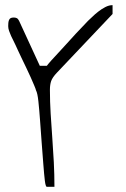

<svg xmlns="http://www.w3.org/2000/svg" viewBox="-20 -722 487 742"><path d="M11.7 -621.1Q11.7 -627.9 12.2 -633.3Q12.7 -638.7 14.6 -644Q16.6 -649.4 21 -651.9Q25.4 -654.3 33.2 -654.3Q40 -654.3 44.9 -651.9Q49.8 -649.4 53.7 -641.6L133.8 -467.8H161.1Q166 -474.6 178.2 -488.3Q190.4 -502 206.5 -519Q222.7 -536.1 239.7 -555.2Q256.8 -574.2 272.5 -591.3Q288.1 -608.4 301.3 -621.6Q314.5 -634.8 320.3 -641.6Q326.2 -646.5 336.4 -656.7Q346.7 -667 359.9 -677.2Q373 -687.5 387.2 -694.8Q401.4 -702.1 415 -702.1V-668L200.2 -441.4Q182.6 -422.9 177.7 -408.7Q172.9 -394.5 172.9 -375Q172.9 -329.1 175.8 -282.2Q178.7 -235.4 182.1 -188.5Q185.5 -141.6 188 -94.7Q190.4 -47.9 190.4 0H161.1Q156.2 0 153.3 -23.9Q150.4 -47.9 147.5 -86.4Q144.5 -125 141.1 -169.9Q137.7 -214.8 134.8 -256.3Q131.8 -297.9 128.4 -330.1Q125 -362.3 119.1 -373Q118.2 -377.9 112.3 -391.6Q106.4 -405.3 98.6 -423.3Q90.8 -441.4 81.1 -460.9Q71.3 -480.5 63 -498.5Q54.7 -516.6 48.3 -529.8Q42 -543 40 -547.9Q37.1 -554.7 32.2 -564Q27.3 -573.2 22.9 -583Q18.6 -592.8 15.1 -602.5Q11.7 -612.3 11.7 -621.1Z"/></svg>

Font: The Girl Next Door
Style: Regular
Weight: 400
Designer: Kimberly Geswein
Foundry: Kimberly Geswein
Version: Version 1.002 2010